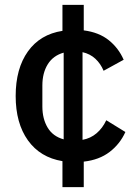

<svg xmlns="http://www.w3.org/2000/svg" viewBox="-20 -650 569 784"><path d="M235 114V8Q144 -7 94 -77Q44 -147 44 -258Q44 -370 94 -440Q144 -510 235 -524V-630H322V-526Q384 -518 424 -486Q464 -454 485 -406L403 -361Q391 -390 369.5 -410Q348 -430 317 -437V-79Q350 -85 374.5 -106Q399 -127 414 -159L492 -111Q470 -62 427.5 -29.5Q385 3 322 10V114ZM153 -215Q153 -165 174.5 -129Q196 -93 240 -81V-435Q197 -423 175 -387.5Q153 -352 153 -301Z"/></svg>

Font: IBM Plex Sans Hebrew Medium
Style: Regular
Weight: 500
Designer: Mike Abbink, Paul van der Laan, Pieter van Rosmalen, Yanek Iontef
Foundry: Bold Monday
Version: Version 1.2